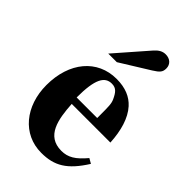

<svg xmlns="http://www.w3.org/2000/svg" viewBox="-220 -792 885 885"><g transform="rotate(45 222.0 -349.5)"><path d="M124 -528H180L322 -616C354 -636 362 -646 362 -669C362 -695 343 -713 314 -713C294 -713 278 -704 261 -685ZM403 -126C362 -77 331 -58 288 -58C190 -58 175 -150 169 -245H421C417 -319 399 -382 362 -423C333 -455 292 -473 234 -473C109 -473 25 -373 25 -224C25 -87 108 14 229 14C314 14 367 -17 427 -112ZM298 -282H164C164 -402 188 -442 234 -442C263 -442 275 -425 289 -395C298 -376 298 -355 298 -303Z"/></g></svg>

Font: XITS
Style: Bold
Weight: 700
Designer: MicroPress Inc., with final additions and corrections provided by Coen Hoffman, Elsevier (retired)
Version: Version 1.107